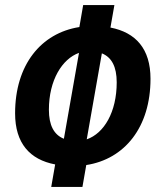

<svg xmlns="http://www.w3.org/2000/svg" viewBox="-20 -733 626 763"><path d="M183.6 9.8H307.6L322.8 -77.1C475.1 -100.6 578.1 -227.1 578.1 -419.9C578.1 -539.1 519.5 -604 418.9 -623.5L434.6 -712.9H310.5L295.4 -625.5C143.1 -601.6 40 -475.6 40 -282.7C40 -163.6 98.6 -98.6 199.2 -79.6ZM233.9 -181.6C194.3 -197.3 174.3 -235.4 174.3 -296.9C174.3 -414.6 227.1 -499 293.9 -522.9ZM384.8 -521C423.8 -505.4 443.8 -467.8 443.8 -405.8C443.8 -287.6 393.6 -203.1 324.7 -179.2Z"/></svg>

Font: Cascadia Mono PL
Style: Bold Italic
Weight: 700
Italic angle: -10°
Monospace: yes
Designer: Aaron Bell
Foundry: Saja Typeworks
Version: Version 2404.023